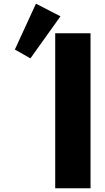

<svg xmlns="http://www.w3.org/2000/svg" viewBox="-20 -1002 561 1022"><path d="M461.9 -825H273.9V0H461.9ZM59.1 -738.3 141.9 -691.3 301.8 -915.2 171.4 -982.4Z"/></svg>

Font: Sztylet
Style: Bd
Weight: 700
Foundry: Cannot Into Space Fonts, PlusOne Fonts
Version: Version 0.12